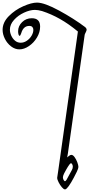

<svg xmlns="http://www.w3.org/2000/svg" viewBox="-330 -1444 685 1474"><path d="M109 -79Q109 -86 118 -140L268 -1202Q198 -1260 131 -1298Q64 -1336 -7 -1359Q-38 -1368 -62 -1368Q-100 -1368 -145.5 -1347Q-191 -1326 -222.5 -1291Q-254 -1256 -254 -1216Q-254 -1194 -243.5 -1170.5Q-233 -1147 -214.5 -1131.5Q-196 -1116 -171 -1116Q-146 -1116 -123.5 -1131.5Q-101 -1147 -87.5 -1170Q-74 -1193 -74 -1215Q-74 -1228 -81.5 -1236.5Q-89 -1245 -105 -1245Q-151 -1245 -167 -1189Q-170 -1181 -173 -1175Q-176 -1169 -179 -1169Q-185 -1169 -188 -1180Q-191 -1191 -191 -1204Q-191 -1244 -160.5 -1274Q-130 -1304 -86 -1304Q-22 -1304 -22 -1240Q-22 -1197 -46 -1156.5Q-70 -1116 -107.5 -1090.5Q-145 -1065 -181 -1065Q-215 -1065 -245 -1088Q-275 -1111 -292.5 -1146Q-310 -1181 -310 -1215Q-310 -1272 -262.5 -1320Q-215 -1368 -151.5 -1396Q-88 -1424 -46 -1424Q11 -1424 123.5 -1363Q236 -1302 325 -1235Q335 -1226 335 -1215Q335 -1209 327.5 -1194.5Q320 -1180 320 -1176L191 -265L186 -237L187 -236Q206 -255 218 -255Q230 -255 242.5 -238Q255 -221 263.5 -198Q272 -175 272 -162Q272 -152 260 -126Q211 -26 184 1Q179 6 176 8Q173 10 169 10Q159 10 145 -6.5Q131 -23 120 -44.5Q109 -66 109 -79ZM181 -64 222 -139Q229 -151 229 -165Q229 -174 224.5 -182.5Q220 -191 215 -191Q211 -191 203 -181Q191 -165 178 -141.5Q165 -118 162 -112Q153 -93 153 -83Q153 -73 158 -63Q163 -53 169 -53Q172 -53 175 -56.5Q178 -60 181 -64Z"/></svg>

Font: Charm
Style: Regular
Weight: 400
Designer: Katatrad Aksorn Co.,Ltd.
Foundry: Cadson Demak Co.,Ltd.
Version: Version 1.001